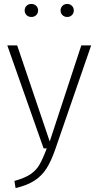

<svg xmlns="http://www.w3.org/2000/svg" viewBox="-20 -752 499 973"><path d="M261 2Q240 63 216.5 100.5Q193 138 156 162.5Q119 187 59 201L53 165Q104 151 133.5 131.5Q163 112 180 82.5Q197 53 217 0H201L17 -522H67L232 -35L392 -522H442ZM173 -699Q173 -685 163.5 -675.5Q154 -666 139 -666Q124 -666 114.5 -675.5Q105 -685 105 -699Q105 -713 114.5 -722.5Q124 -732 139 -732Q154 -732 163.5 -722.5Q173 -713 173 -699ZM354 -699Q354 -685 344.5 -675.5Q335 -666 321 -666Q306 -666 296.5 -675.5Q287 -685 287 -699Q287 -713 296.5 -722.5Q306 -732 321 -732Q335 -732 344.5 -722.5Q354 -713 354 -699Z"/></svg>

Font: FiraGO ExtraLight
Style: Regular
Weight: 200
Designer: bBox Type
Foundry: bBox Type GmbH
Version: Version 1.001